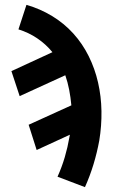

<svg xmlns="http://www.w3.org/2000/svg" viewBox="-20 -548 540 791"><path d="M330 223 217 180Q235 140 247 99Q259 58 266 17L268 7L131 70L98 -34L274 -114Q271 -147 265 -178Q259 -209 249 -238L61 -152L27 -255L196 -333Q169 -366 133.5 -390Q98 -414 56 -427L89 -528Q145 -512 194.5 -482Q244 -452 282 -410Q320 -368 345.5 -316.5Q371 -265 384 -208Q397 -151 398 -90.5Q399 -30 389 31Q380 80 365.5 128Q351 176 330 223Z"/></svg>

Font: Iosevka Extrabold
Style: Italic
Weight: 800
Italic angle: -9°
Monospace: yes
Designer: Belleve Invis
Foundry: Belleve Invis
Version: Version 32.5.0; ttfautohint (v1.8.4)